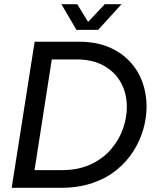

<svg xmlns="http://www.w3.org/2000/svg" viewBox="-20 -900 747 920"><path d="M36 0 146 -700H359Q438.4 -700 498.6 -675.3Q558.8 -650.6 599.9 -607.5Q641 -564.4 661.7 -508.3Q682.4 -452.2 682.4 -389.4Q682.4 -337.2 667.1 -282.3Q651.8 -227.4 620.2 -177.1Q588.6 -126.8 540 -86.7Q491.4 -46.6 423.8 -23.3Q356.2 0 269.4 0ZM145.4 -84.8H276Q355 -84.8 413.8 -112Q472.6 -139.2 511.2 -183.9Q549.8 -228.6 568.8 -281.9Q587.8 -335.2 587.8 -387.4Q587.8 -452.2 559.7 -503.5Q531.6 -554.8 477.7 -585Q423.8 -615.2 346.2 -615.2H228.2ZM346.2 -757 274.2 -880H350L402.2 -795.2L482.2 -880H562.4L450.4 -757Z"/></svg>

Font: MuseoModerno Thin
Style: Italic
Weight: 100
Italic angle: -9°
Designer: Pablo Cosgaya, Héctor Gatti, Marcela Romero, and the Authors of The MuseoModerno Project.
Foundry: Omnibus-Type Team
Version: Version 1.003